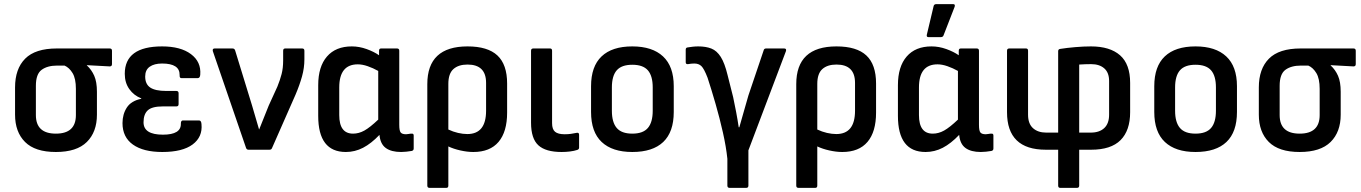

<svg xmlns="http://www.w3.org/2000/svg" viewBox="-20 -726 6599 931"><path d="M251 11Q150 11 101.5 -37.5Q53 -86 53 -170V-302Q53 -392 102 -441.5Q151 -491 256 -491H512Q523 -491 523 -480V-415Q523 -404 512 -404L401 -410V-409Q424 -388 437 -358.5Q450 -329 450 -281V-170Q450 -86 401 -37.5Q352 11 251 11ZM251 -78Q348 -78 348 -168V-295Q348 -345 332 -371.5Q316 -398 293 -408H257Q210 -408 182 -387.5Q154 -367 154 -310V-168Q154 -78 251 -78Z M767 11Q675 11 624.5 -25Q574 -61 574 -129Q574 -172 595 -204.5Q616 -237 665 -247V-249Q629 -263 607 -294Q585 -325 585 -368Q585 -501 766 -501Q856 -501 906 -463.5Q956 -426 951 -364Q950 -347 938 -347H860Q850 -347 851 -362Q852 -418 766 -418Q728 -418 706 -402.5Q684 -387 684 -355Q684 -318 708.5 -301.5Q733 -285 786 -285H835Q846 -285 846 -274V-221Q846 -210 835 -210H769Q717 -210 696.5 -191Q676 -172 676 -133Q676 -73 770 -73Q859 -73 857 -127Q857 -142 867 -142H945Q956 -142 957 -124Q963 -62 914 -25.5Q865 11 767 11Z M1185 0Q1176 0 1173 -9L1012 -478Q1009 -491 1021 -491H1107Q1117 -491 1120 -482L1202 -215Q1210 -186 1219 -157Q1228 -128 1236 -99H1237Q1248 -128 1260 -156.5Q1272 -185 1283 -214L1325 -306Q1338 -338 1345.5 -367Q1353 -396 1353 -433V-480Q1353 -491 1363 -491H1445Q1456 -491 1456 -480V-438Q1456 -397 1444.5 -355.5Q1433 -314 1413 -267L1299 -8Q1296 0 1287 0Z M1657 11Q1523 11 1523 -164V-313Q1523 -403 1565.5 -452Q1608 -501 1686 -501Q1722 -501 1758 -488Q1794 -475 1818 -458V-480Q1818 -491 1828 -491H1905Q1916 -491 1916 -480V-121Q1916 -92 1923 -83.5Q1930 -75 1949 -75Q1955 -75 1962 -76.5Q1969 -78 1976 -78Q1986 -79 1986 -69V-6Q1986 4 1976 6Q1965 8 1950.5 9.5Q1936 11 1925 11Q1877 11 1850.5 -8.5Q1824 -28 1820 -72Q1780 -30 1740.5 -9.5Q1701 11 1657 11ZM1625 -168Q1625 -78 1692 -78Q1720 -78 1747 -93Q1774 -108 1814 -146V-382Q1789 -396 1763 -405Q1737 -414 1715 -414Q1625 -414 1625 -302Z M2063 185Q2052 185 2052 174V-318Q2052 -501 2247 -501Q2345 -501 2392 -457Q2439 -413 2439 -321V-180Q2439 -87 2397.5 -38Q2356 11 2275 11Q2246 11 2212.5 3.5Q2179 -4 2154 -16V174Q2154 185 2144 185ZM2154 -319V-98Q2177 -87 2201 -81.5Q2225 -76 2246 -76Q2337 -76 2337 -189V-324Q2337 -413 2247 -413Q2203 -413 2178.5 -391Q2154 -369 2154 -319Z M2703 11Q2626 11 2590.5 -21.5Q2555 -54 2555 -131V-480Q2555 -491 2566 -491H2647Q2657 -491 2657 -480V-129Q2657 -99 2671.5 -87Q2686 -75 2718 -75Q2735 -75 2748.5 -77Q2762 -79 2777 -82Q2788 -84 2788 -72V-10Q2788 -2 2779 1Q2764 6 2744 8.5Q2724 11 2703 11Z M3046 11Q2949 11 2897.5 -37.5Q2846 -86 2846 -183V-308Q2846 -404 2897 -452.5Q2948 -501 3046 -501Q3143 -501 3195 -452.5Q3247 -404 3247 -308V-183Q3247 -86 3196 -37.5Q3145 11 3046 11ZM3046 -78Q3098 -78 3121.5 -105.5Q3145 -133 3145 -189V-302Q3145 -358 3121.5 -385Q3098 -412 3046 -412Q2994 -412 2970.5 -385Q2947 -358 2947 -302V-189Q2947 -133 2970.5 -105.5Q2994 -78 3046 -78Z M3518 185Q3507 185 3507 174V44Q3501 -14 3485.5 -83Q3470 -152 3450 -221.5Q3430 -291 3411 -349Q3394 -393 3381 -405.5Q3368 -418 3347 -418Q3332 -418 3316 -415Q3305 -414 3305 -424V-485Q3305 -495 3314 -496Q3326 -498 3339 -499.5Q3352 -501 3366 -501Q3403 -501 3429.5 -490.5Q3456 -480 3475 -450Q3494 -420 3508 -362Q3516 -333 3522 -306.5Q3528 -280 3535 -255Q3542 -223 3549.5 -183Q3557 -143 3562 -109H3565Q3575 -143 3586.5 -184.5Q3598 -226 3609 -263L3683 -482Q3685 -491 3695 -491H3782Q3795 -491 3791 -478L3609 3V174Q3609 185 3598 185Z M3852 185Q3841 185 3841 174V-318Q3841 -501 4036 -501Q4134 -501 4181 -457Q4228 -413 4228 -321V-180Q4228 -87 4186.5 -38Q4145 11 4064 11Q4035 11 4001.5 3.5Q3968 -4 3943 -16V174Q3943 185 3933 185ZM3943 -319V-98Q3966 -87 3990 -81.5Q4014 -76 4035 -76Q4126 -76 4126 -189V-324Q4126 -413 4036 -413Q3992 -413 3967.5 -391Q3943 -369 3943 -319Z M4468 11Q4334 11 4334 -164V-313Q4334 -403 4376.5 -452Q4419 -501 4497 -501Q4533 -501 4569 -488Q4605 -475 4629 -458V-480Q4629 -491 4639 -491H4716Q4727 -491 4727 -480V-121Q4727 -92 4734 -83.5Q4741 -75 4760 -75Q4766 -75 4773 -76.5Q4780 -78 4787 -78Q4797 -79 4797 -69V-6Q4797 4 4787 6Q4776 8 4761.5 9.5Q4747 11 4736 11Q4688 11 4661.5 -8.5Q4635 -28 4631 -72Q4591 -30 4551.5 -9.5Q4512 11 4468 11ZM4436 -168Q4436 -78 4503 -78Q4531 -78 4558 -93Q4585 -108 4625 -146V-382Q4600 -396 4574 -405Q4548 -414 4526 -414Q4436 -414 4436 -302ZM4482 -546Q4472 -546 4474 -557L4507 -696Q4509 -706 4520 -706H4602Q4613 -706 4609 -693L4555 -554Q4552 -546 4542 -546Z M5121 185Q5111 185 5111 174V0H5051Q4863 0 4863 -182V-480Q4863 -491 4874 -491H4955Q4965 -491 4965 -480V-170Q4965 -126 4989 -104.5Q5013 -83 5053 -83H5111V-478Q5111 -488 5122 -489Q5153 -494 5194 -497.5Q5235 -501 5270 -501Q5362 -501 5411 -458Q5460 -415 5460 -324V-182Q5460 -93 5413.5 -46.5Q5367 0 5271 0H5213V174Q5213 185 5202 185ZM5213 -83H5269Q5311 -83 5334.5 -105Q5358 -127 5358 -170V-333Q5358 -374 5334.5 -394.5Q5311 -415 5271 -415Q5256 -415 5241.5 -414.5Q5227 -414 5213 -413Z M5777 11Q5680 11 5628.5 -37.5Q5577 -86 5577 -183V-308Q5577 -404 5628 -452.5Q5679 -501 5777 -501Q5874 -501 5926 -452.5Q5978 -404 5978 -308V-183Q5978 -86 5927 -37.5Q5876 11 5777 11ZM5777 -78Q5829 -78 5852.5 -105.5Q5876 -133 5876 -189V-302Q5876 -358 5852.5 -385Q5829 -412 5777 -412Q5725 -412 5701.5 -385Q5678 -358 5678 -302V-189Q5678 -133 5701.5 -105.5Q5725 -78 5777 -78Z M6282 11Q6181 11 6132.5 -37.5Q6084 -86 6084 -170V-302Q6084 -392 6133 -441.5Q6182 -491 6287 -491H6543Q6554 -491 6554 -480V-415Q6554 -404 6543 -404L6432 -410V-409Q6455 -388 6468 -358.5Q6481 -329 6481 -281V-170Q6481 -86 6432 -37.5Q6383 11 6282 11ZM6282 -78Q6379 -78 6379 -168V-295Q6379 -345 6363 -371.5Q6347 -398 6324 -408H6288Q6241 -408 6213 -387.5Q6185 -367 6185 -310V-168Q6185 -78 6282 -78Z"/></svg>

Font: Sofia Sans Extra Cond
Style: Bold
Weight: 700
Width: 1
Designer: Botio Nikoltchev, Ani Petrova
Foundry: lettersoup
Version: Version 4.100; ttfautohint (v1.8.3)